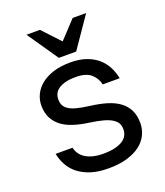

<svg xmlns="http://www.w3.org/2000/svg" viewBox="-138 -834 806 937"><g transform="rotate(-20 265.0 -365.0)"><path d="M265 10Q212 10 173.5 -2.5Q135 -15 108.5 -36Q82 -57 66.5 -85.5Q51 -114 45 -145H133Q136 -129 145.5 -114.5Q155 -100 170.5 -89.5Q186 -79 209.5 -72.5Q233 -66 265 -66Q302 -66 327 -72.5Q352 -79 367.5 -89.5Q383 -100 390 -114.5Q397 -129 397 -145Q397 -162 390.5 -175Q384 -188 367.5 -199Q351 -210 323 -218Q295 -226 251 -232Q207 -238 171.5 -249.5Q136 -261 111.5 -280Q87 -299 73.5 -326Q60 -353 60 -390Q60 -420 73 -447Q86 -474 112 -495Q138 -516 176 -528Q214 -540 265 -540Q312 -540 347 -527.5Q382 -515 406 -494Q430 -473 444.5 -445Q459 -417 465 -385H377Q369 -420 343 -442Q317 -464 265 -464Q232 -464 210 -458Q188 -452 174 -442Q160 -432 154 -418.5Q148 -405 148 -390Q148 -372 154.5 -359Q161 -346 176.5 -336Q192 -326 217.5 -319.5Q243 -313 281 -308Q330 -302 368 -290.5Q406 -279 432 -259.5Q458 -240 471.5 -212Q485 -184 485 -145Q485 -114 471.5 -85.5Q458 -57 431 -36Q404 -15 362.5 -2.5Q321 10 265 10ZM220 -580 110 -740H180L265 -649L350 -740H420L310 -580Z"/></g></svg>

Font: Golos Text VF
Style: Regular
Weight: 400
Designer: A.Korolkova, Vitaly Kuzmin
Foundry: ParaType Ltd
Version: Version 2.003